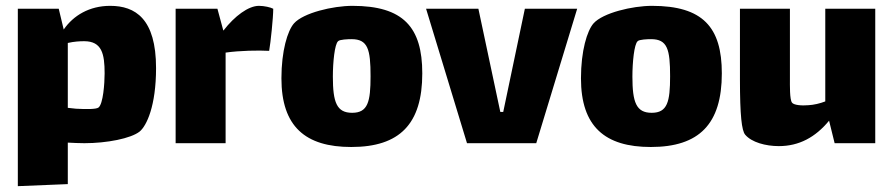

<svg xmlns="http://www.w3.org/2000/svg" viewBox="-20 -490 3056 657"><path d="M357 -470C286 -470 231 -437 198 -389L181 -460H41V147L212 140V-2C232 -1 251 0 269 0C345 0 428 -16 458 -40C482 -60 514 -128 514 -257C514 -426 443 -470 357 -470ZM317 -122C309 -116 276 -116 240 -118L212 -121V-343C234 -348 253 -349 268 -349C329 -349 338 -305 338 -239C338 -205 333 -134 317 -122Z M866 -470C830 -470 783 -435 745 -386H744L724 -460H581V0H752V-310C801 -317 865 -318 901 -316C906 -343 915 -430 915 -460C906 -465 884 -470 866 -470Z M1182 13C1348 13 1425 -66 1425 -239C1425 -397 1360 -470 1186 -470C1119 -470 1018 -446 986 -410C964 -385 943 -316 943 -222C943 -57 1025 13 1182 13ZM1185 -104C1132 -104 1119 -140 1119 -228C1119 -276 1125 -339 1137 -349C1142 -355 1171 -356 1183 -356C1239 -356 1248 -321 1248 -229C1248 -142 1239 -104 1185 -104Z M1702 -107H1692L1617 -460H1438L1578 0H1815L1955 -460H1776Z M2207 13C2373 13 2450 -66 2450 -239C2450 -397 2385 -470 2211 -470C2144 -470 2043 -446 2011 -410C1989 -385 1968 -316 1968 -222C1968 -57 2050 13 2207 13ZM2210 -104C2157 -104 2144 -140 2144 -228C2144 -276 2150 -339 2162 -349C2167 -355 2196 -356 2208 -356C2264 -356 2273 -321 2273 -229C2273 -142 2264 -104 2210 -104Z M2804 -460V-143C2786 -136 2765 -131 2746 -130C2724 -128 2696 -130 2690 -139C2682 -150 2683 -198 2683 -220V-460H2512V-218C2512 -95 2518 -43 2530 -29C2552 -3 2600 10 2645 10C2714 10 2770 -20 2817 -77L2836 0H2975V-460Z"/></svg>

Font: FilmFarsi Display
Style: Regular
Weight: 400
Designer: Borna Izadpanah
Foundry: Borna Izadpanah
Version: Version 1.000;PS 001.000;hotconv 1.0.88;makeotf.lib2.5.64775